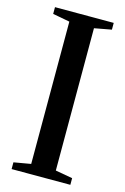

<svg xmlns="http://www.w3.org/2000/svg" viewBox="-115 -797 556 851"><g transform="rotate(15 163.0 -371.5)"><path d="M106 -44.5V-697.5L28 -712V-743H297.5V-712L219 -697.5V-44.5L297.5 -30.5V0H28V-31Z"/></g></svg>

Font: Merriweather 96pt Medium
Style: Regular
Weight: 500
Version: Version 2.100